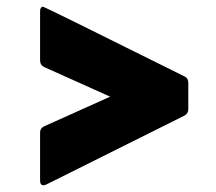

<svg xmlns="http://www.w3.org/2000/svg" viewBox="-20 -602 640 570"><path d="M109 -52Q99 -52 99 -66V-209Q99 -221 111 -227L307 -315L111 -403Q99 -409 99 -422V-568Q99 -582 108 -582Q112 -582 528 -375Q539 -370 539 -356V-278Q539 -265 528 -259L117 -54Q112 -52 109 -52Z"/></svg>

Font: YamahaIndonesia935. App XBold
Style: Regular
Weight: 800
Designer: Dalton Maag Ltd
Foundry: Dalton Maag Ltd
Version: Version 1.002; January 01, 2024; Regular/Italic